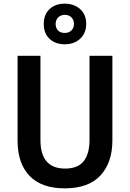

<svg xmlns="http://www.w3.org/2000/svg" viewBox="-20 -1019 710 1049"><path d="M594 -252Q594 -131 529 -60.5Q464 10 333 10Q207 10 141.5 -58Q76 -126 76 -251V-714H201V-254Q201 -98 336 -98Q405 -98 437 -138Q469 -178 469 -255V-714H594ZM334 -777Q282 -777 250.5 -807Q219 -837 219 -888Q219 -939 250.5 -969Q282 -999 334 -999Q384 -999 417.5 -969.5Q451 -940 451 -889Q451 -838 418 -807.5Q385 -777 334 -777ZM334 -839Q356 -839 370 -852.5Q384 -866 384 -888Q384 -911 370 -924.5Q356 -938 334 -938Q313 -938 298.5 -924.5Q284 -911 284 -888Q284 -866 297 -852.5Q310 -839 334 -839Z"/></svg>

Font: Noto Sans Khmer UI SemiCondensed SemiBold
Style: Regular
Weight: 600
Width: 4
Designer: Danh Hong and the Monotype Design Team
Foundry: Monotype Imaging Inc.
Version: Version 2.002; ttfautohint (v1.8.4.7-5d5b)